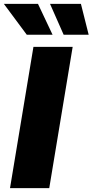

<svg xmlns="http://www.w3.org/2000/svg" viewBox="-54 -969 477 989"><path d="M320.3 -727.5 199.7 0H-2.4L118.2 -727.5ZM273.9 -790 203.6 -949.2H362.8L402.8 -790ZM84 -790 -34.2 -949.2H141.6L216.8 -790Z"/></svg>

Font: Inter 28pt Black
Style: Italic
Weight: 900
Italic angle: -9.3988°
Designer: Rasmus Andersson
Foundry: rsms
Version: Version 4.001;git-66647c0bb